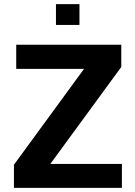

<svg xmlns="http://www.w3.org/2000/svg" viewBox="-20 -903 651 923"><path d="M47 0V-111L384 -572H58V-688H563V-581L222 -115H566V0ZM249 -783V-883H362V-783Z"/></svg>

Font: Saira SemiBold
Style: Regular
Weight: 600
Designer: Hector Gatti with collaboration of the Omnibus-Type team
Foundry: Omnibus-Type
Version: Version 1.100; ttfautohint (v1.8.3)